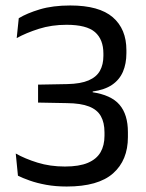

<svg xmlns="http://www.w3.org/2000/svg" viewBox="-20 -670 532 701"><path d="M223.5 11Q183 11 148.8 4.8Q114.5 -1.5 88.5 -10.8Q62.5 -20 45.5 -28.5L37.5 -109.5Q71 -90.5 117 -76.2Q163 -62 217 -62Q269 -62 300.8 -75.5Q332.5 -89 347 -114Q361.5 -139 361.5 -174.5V-186.5Q361.5 -222.5 348.2 -246Q335 -269.5 305 -281.2Q275 -293 224.5 -293.5L119 -295.5V-361L226 -363Q274.5 -364 303.5 -376.5Q332.5 -389 345 -411.8Q357.5 -434.5 357.5 -466V-474.5Q357.5 -526 326.8 -552.8Q296 -579.5 223 -579.5Q168.5 -579.5 122 -564.8Q75.5 -550 41 -531L48.5 -603.5Q78 -621.5 125.2 -635.8Q172.5 -650 236.5 -650Q342 -650 391.8 -607Q441.5 -564 441.5 -487V-476Q441.5 -437.5 428.8 -408Q416 -378.5 389 -360.2Q362 -342 318.5 -336L318 -324.5L316 -333.5Q385.5 -323.5 416.2 -287.8Q447 -252 447 -187.5V-169.5Q447 -85 392.8 -37Q338.5 11 223.5 11Z"/></svg>

Font: Anek Gurmukhi Medium
Style: Regular
Weight: 400
Version: Version 1.003